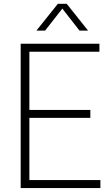

<svg xmlns="http://www.w3.org/2000/svg" viewBox="-20 -964 561 984"><path d="M130.5 -41H494.5V0H86V-740H489.5V-699H130.5V-400.5H443V-360H130.5ZM431.5 -807H387.5L299.5 -920L211 -807H166.5L276.5 -944.5H322Z"/></svg>

Font: Encode Sans Semi Condensed ExLight
Style: Regular
Weight: 275
Width: 4
Designer: Multiple Designers
Foundry: Impallari Type
Version: Version 2.000